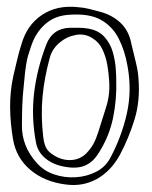

<svg xmlns="http://www.w3.org/2000/svg" viewBox="-20 -432 443 560"><path d="M384 -201Q389 -138 372.5 -84Q356 -30 330 19Q304 67 262.5 90Q221 113 171 106Q109 98 68 63Q27 28 18 -26Q10 -72 9.5 -118.5Q9 -165 19 -211Q25 -236 30 -257.5Q35 -279 42 -301Q58 -359 102.5 -388.5Q147 -418 208 -411Q224 -410 240 -406Q256 -402 271 -398Q308 -388 332 -365Q356 -342 363 -305Q370 -276 376.5 -249Q383 -222 384 -201ZM49 -179Q46 -152 45 -124Q44 -96 44 -67Q43 -6 87 43Q107 66 137.5 76.5Q168 87 200.5 85Q233 83 260.5 69Q288 55 302 28Q335 -34 350 -101Q365 -168 352 -239Q344 -285 326 -320Q308 -355 274.5 -374Q241 -393 183 -389Q146 -387 120.5 -368.5Q95 -350 79 -318Q74 -307 70 -295Q66 -283 62 -270Q59 -261 56 -242Q53 -223 51.5 -204.5Q50 -186 49 -179ZM319 -200Q321 -142 309.5 -87Q298 -32 266 17Q250 42 226.5 51.5Q203 61 167 54Q134 48 112 29.5Q90 11 85 -16Q71 -90 79.5 -161Q88 -232 115 -302Q133 -349 183 -351Q197 -351 209.5 -351Q222 -351 235 -349Q267 -344 284.5 -324.5Q302 -305 309 -280Q316 -255 317.5 -233Q319 -211 319 -200ZM298 -201Q297 -219 293 -242.5Q289 -266 279 -287.5Q269 -309 249 -321Q227 -335 200.5 -330Q174 -325 153 -307Q132 -289 125 -263Q109 -204 104 -149.5Q99 -95 106 -33Q109 -8 117.5 4Q126 16 148 27Q170 37 192 34.5Q214 32 230 17Q244 3 252 -11.5Q260 -26 266 -45Q277 -81 289.5 -119.5Q302 -158 298 -201Z"/></svg>

Font: Shizuru
Style: Regular
Weight: 400
Version: Version 1.000